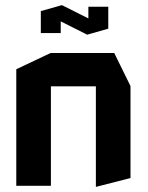

<svg xmlns="http://www.w3.org/2000/svg" viewBox="-20 -719 572 743"><path d="M43 0V-451L176 -514H177V0ZM351 4V-385H485V-30L352 4ZM177 -385V-514H422L485 -386V-385ZM138 -591V-675L215 -666V-591ZM322 -614V-693H399V-609ZM317 -585 138 -675V-676L219 -699H220L399 -609V-608L318 -585Z"/></svg>

Font: Foldit SemiBold
Style: Regular
Weight: 600
Version: Version 1.003